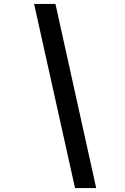

<svg xmlns="http://www.w3.org/2000/svg" viewBox="-20 -850 640 980"><path d="M363 110 154 -830H263L471 110Z"/></svg>

Font: NKDuy Mono SemiBold
Style: Italic
Weight: 600
Italic angle: -9°
Monospace: yes
Designer: NKDuy
Foundry: NKDuy
Version: Version 2.251; ttfautohint (v1.8.4.7-5d5b)